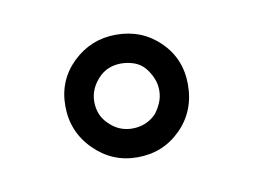

<svg xmlns="http://www.w3.org/2000/svg" viewBox="-36 -769 337 256"><g transform="rotate(-10 133.0 -641.0)"><path d="M50 -642Q50 -677 74.5 -700.5Q99 -724 133 -724Q168 -724 192 -700.5Q216 -677 216 -642Q216 -606 192 -582Q168 -558 133 -558Q99 -558 74.5 -582.5Q50 -607 50 -642ZM102 -672Q89 -658 89 -641Q89 -622 102 -610Q115 -597 133 -597Q152 -597 165 -610Q170 -616 173.5 -624Q177 -632 177 -641Q177 -650 173.5 -658Q170 -666 165 -672Q159 -679 150.5 -682Q142 -685 133 -685Q114 -685 102 -672Z"/></g></svg>

Font: Raleway Thin
Style: Regular
Weight: 400
Version: Version 4.026